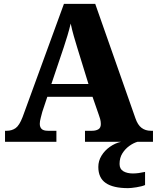

<svg xmlns="http://www.w3.org/2000/svg" viewBox="-20 -734 812 994"><path d="M6 0V-57H15Q41 -57 60.5 -70.5Q80 -84 97 -128L311 -714H473L681 -122Q693 -87 713 -72Q733 -57 761 -57H772V0H420V-57H457Q476 -57 489 -64.5Q502 -72 502 -92Q502 -105 498.5 -118Q495 -131 492 -138L459 -233H225L199 -155Q196 -143 191 -124.5Q186 -106 186 -93Q186 -76 195.5 -66.5Q205 -57 228 -57H272V0ZM246 -299H438L380 -487Q371 -516 362 -547.5Q353 -579 346 -612Q338 -579 329 -549Q320 -519 310 -489ZM643 240Q566 240 527.5 213.5Q489 187 489 130Q489 99 505.5 72Q522 45 549 26Q576 7 607 0H692Q671 6 649.5 21.5Q628 37 613.5 60Q599 83 599 115Q599 141 618.5 152.5Q638 164 668 164Q682 164 697.5 162Q713 160 731 156V224Q715 231 686.5 235.5Q658 240 643 240Z"/></svg>

Font: Noto Serif Sinhala ExtraBold
Style: Regular
Weight: 800
Designer: Jelle Bosma - Monotype Design Team
Foundry: Monotype Imaging Inc.
Version: Version 2.007; ttfautohint (v1.8.4.7-5d5b)